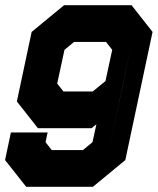

<svg xmlns="http://www.w3.org/2000/svg" viewBox="-32 -720 608 740"><path d="M475 -700 556 -597 451 -103 326 0H69L-12.5 -103L10 -209.5H151.5L143.5 -172L167.5 -141.5H287.5L324.5 -172L339.5 -241L321 -226H114L33 -329L90 -597L215 -700ZM420.5 -629 476.5 -557.5 441 -391 324 -296H166L110.5 -364.5L152 -560.5L237.5 -629ZM376.5 -558.5H253.5L216.5 -528L188.5 -398L212.5 -367.5H325.5L374.5 -407.5L400.5 -528ZM420.5 -629H237.5L152 -560.5L110.5 -364.5L166 -296H324L441 -391L387.5 -137.5L306 -70.5H119.5L67 -137.5L71.5 -159L67 -137.5L119.5 -70.5H306L387.5 -137.5L476.5 -557.5Z"/></svg>

Font: Tourney Black
Style: Italic
Weight: 900
Italic angle: -12°
Version: Version 1.015